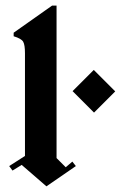

<svg xmlns="http://www.w3.org/2000/svg" viewBox="-20 -659 428 679"><path d="M312.5 -260.8 236.7 -336.7 311.7 -411.7 387.5 -335.8ZM144.2 0 56.7 -75.8 24.2 -55.8 12.5 -71.7 68.3 -107.5V-470.8Q68.3 -500 62.1 -511.2Q55.8 -522.5 28.3 -530.8V-543.3L164.2 -639.2H180V-100L212.5 -67.5L235.8 -87.5L248.3 -71.7Z"/></svg>

Font: Manufacturing Consent
Style: Regular
Weight: 400
Version: Version 3.000; ttfautohint (v1.8.4.7-5d5b)